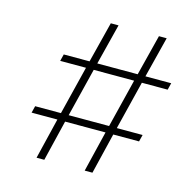

<svg xmlns="http://www.w3.org/2000/svg" viewBox="-100 -766 843 863"><g transform="rotate(15 321.5 -335.0)"><path d="M571 -190H451L405 0H369L415 -190H227L181 0H145L191 -190H71L79 -222H199L255 -448H135L143 -480H263L311 -670H347L299 -480H487L535 -670H571L523 -480H643L635 -448H515L459 -222H579ZM423 -222 479 -448H291L235 -222Z"/></g></svg>

Font: Titillium Web ExtraLight
Style: Italic
Weight: 275
Italic angle: -13°
Version: Version 1.002;PS 57.000;hotconv 1.0.70;makeotf.lib2.5.55311